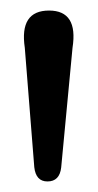

<svg xmlns="http://www.w3.org/2000/svg" viewBox="-20 -800 185 364"><path d="M70 -456Q48 -456 45 -483L27 -709.5Q16.5 -780 73 -780Q128.5 -780 117.5 -709.5L96 -482.5Q93 -456 70 -456Z"/></svg>

Font: Fraunces 144pt S100
Style: Regular
Weight: 400
Version: Version 1.000; ttfautohint (v1.8.3)